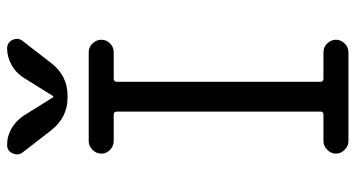

<svg xmlns="http://www.w3.org/2000/svg" viewBox="-250 -750 1000 540"><g transform="rotate(-90 250.0 -480.0)"><path d="M154.3 -835 90.8 -917Q82 -929.7 88.9 -944.8Q95.7 -960 112.3 -960Q137.7 -960 159.2 -947.3Q180.7 -934.6 194.3 -914.1L246.1 -831.1Q246.1 -830.1 248 -830.1Q250 -830.1 250 -831.1L301.8 -914.1Q315.4 -935.5 337.9 -947.8Q360.4 -960 383.8 -960Q400.4 -960 407.7 -944.8Q415 -929.7 405.3 -917L341.8 -835Q306.6 -790 251 -790H245.1Q190.4 -790 154.3 -835ZM298.8 -660.2Q290 -660.2 290 -651.4V-78.1Q290 -70.3 298.8 -70.3H373Q387.7 -70.3 397.9 -59.6Q408.2 -48.8 408.2 -35.2Q408.2 -21.5 397.9 -10.7Q387.7 0 373 0H123Q109.4 0 98.6 -10.7Q87.9 -21.5 87.9 -35.2Q87.9 -48.8 98.6 -59.6Q109.4 -70.3 123 -70.3H197.3Q206.1 -70.3 206.1 -78.1V-651.4Q206.1 -660.2 197.3 -660.2H123Q109.4 -660.2 98.6 -670.4Q87.9 -680.7 87.9 -694.8Q87.9 -709 98.6 -719.7Q109.4 -730.5 123 -730.5H373Q387.7 -730.5 397.9 -719.7Q408.2 -709 408.2 -694.8Q408.2 -680.7 397.9 -670.4Q387.7 -660.2 373 -660.2Z"/></g></svg>

Font: Rounded Mgen+ 2m regular
Style: Regular
Weight: 400
Designer: [Source Han Sans]
Ryoko NISHIZUKA  (kana & ideographs); Paul D. Hunt (Latin, Greek & Cyrillic); Wenlong ZHANG  (bopomofo
Version: Version 1.059.20150602